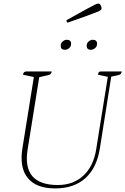

<svg xmlns="http://www.w3.org/2000/svg" viewBox="-20 -1040 700 1072"><path d="M288 12Q183 12 135.5 -45.5Q88 -103 105 -211L169 -610L108 -623Q111 -641 127 -641H269Q266 -624 251 -621L199 -609L134 -204Q103 -7 303 -7Q389 -7 445.5 -59.5Q502 -112 517 -206L582 -611L527 -623Q529 -634 532 -637.5Q535 -641 545 -641H660Q657 -624 642 -621L601 -612L538 -214Q521 -103 457 -45.5Q393 12 288 12ZM488 -762Q464 -762 464 -784Q464 -800 475.5 -809Q487 -818 497 -818Q522 -818 522 -796Q522 -780 510.5 -771Q499 -762 488 -762ZM343 -762Q319 -762 319 -784Q319 -800 330.5 -809Q342 -818 352 -818Q377 -818 377 -796Q377 -780 365.5 -771Q354 -762 343 -762ZM359 -914Q355 -914 353 -918.5Q351 -923 351 -927Q423 -967 459 -987Q495 -1007 509 -1013.5Q523 -1020 528 -1020Q537 -1020 542 -1011Q547 -1002 547 -993Q547 -989 543 -984.5Q539 -980 521.5 -973Q504 -966 466 -952Q428 -938 359 -914Z"/></svg>

Font: Petrona Thin
Style: Italic
Weight: 100
Italic angle: -9°
Designer: Ringo R. Seeber
Foundry: Ringo R. Seeber
Version: Version 2.001; ttfautohint (v1.8.3)